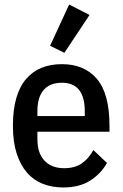

<svg xmlns="http://www.w3.org/2000/svg" viewBox="-20 -815 541 847"><path d="M259 12Q210 12 169 -4Q128 -20 99 -53.5Q70 -87 53.5 -138Q37 -189 37 -260Q37 -331 52 -382.5Q67 -434 95.5 -467Q124 -500 163.5 -516Q203 -532 253 -532Q352 -532 407.5 -467Q463 -402 463 -260V-234H145V-201Q145 -139 176.5 -106Q208 -73 263 -73Q310 -73 340.5 -94Q371 -115 392 -153L452 -96Q424 -47 376.5 -17.5Q329 12 259 12ZM253 -450Q201 -450 173 -418.5Q145 -387 145 -324V-303H354V-324Q354 -450 253 -450ZM264 -582 201 -613 285 -795 375 -749Z"/></svg>

Font: IBM Plex Sans Cond Medm
Style: Regular
Weight: 500
Width: 3
Designer: Mike Abbink, Paul van der Laan, Pieter van Rosmalen
Foundry: Bold Monday
Version: Version 1.3